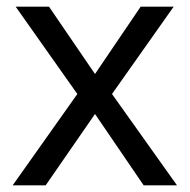

<svg xmlns="http://www.w3.org/2000/svg" viewBox="-20 -556 569 576"><path d="M212 -274 27 -536H127L265 -334L402 -536H501L316 -274L511 0H411L265 -214L117 0H18Z"/></svg>

Font: Noto Sans Tifinagh Rhissa Ixa
Style: Regular
Weight: 400
Designer: JamraPatel
Foundry: JamraPatel LLC
Version: Version 2.006; ttfautohint (v1.8.4.7-5d5b)